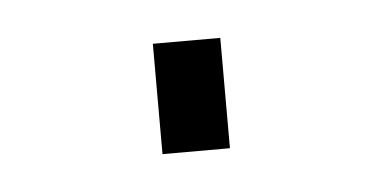

<svg xmlns="http://www.w3.org/2000/svg" viewBox="-25 -123 311 156"><g transform="rotate(-5 130.5 -45.0)"><path d="M103 0H158V-90H103Z"/></g></svg>

Font: Plus Jakarta Sans ExtraLight
Style: Regular
Weight: 200
Designer: Gumpita Rahayu
Foundry: Tokotype
Version: Version 2.004; ttfautohint (v1.8.3)